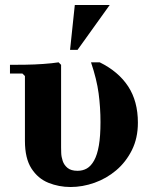

<svg xmlns="http://www.w3.org/2000/svg" viewBox="-20 -740 608 770"><path d="M263 10Q216 10 174 -7Q132 -24 106 -64.5Q80 -105 80 -175V-435L70 -445H20V-480Q46 -480 82 -480.5Q118 -481 153.5 -483.5Q189 -486 215 -490L225 -480V-149Q225 -142 225.5 -126.5Q226 -111 231.5 -94.5Q237 -78 251 -66.5Q265 -55 291 -55Q312 -55 328.5 -64.5Q345 -74 357.5 -96.5Q370 -119 376.5 -156.5Q383 -194 383 -250Q383 -309 375.5 -365.5Q368 -422 345 -490H380Q455 -453 494 -393.5Q533 -334 533 -248Q533 -186 509 -138Q485 -90 446 -57Q407 -24 359 -7Q311 10 263 10ZM261 -540 280 -720H420L291 -540Z"/></svg>

Font: Brygada 1918
Style: Bold
Weight: 700
Designer: Mateusz Machalski | Borys Kosmynka | Przemek Hoffer
Foundry: NIEPODLEGLA 2018
Version: Version 3.006